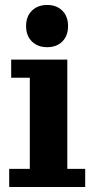

<svg xmlns="http://www.w3.org/2000/svg" viewBox="-20 -753 380 773"><path d="M17 0V-73H100V-440H25V-513H251V-73H323V0ZM170 -563Q132 -563 108.5 -586Q85 -609 85 -648Q85 -687 108.5 -710Q132 -733 170 -733Q208 -733 231 -710Q254 -687 254 -648Q254 -609 231 -586Q208 -563 170 -563Z"/></svg>

Font: Montagu Slab 144pt SemiBold
Style: Regular
Weight: 600
Version: Version 1.000